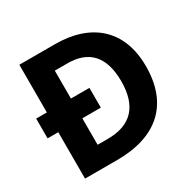

<svg xmlns="http://www.w3.org/2000/svg" viewBox="-156 -971 1052 1043"><g transform="rotate(-30 370.0 -450.0)"><path d="M314 -807H90V-508H23V-384H90V-93H292C538 -93 682 -216 682 -457C682 -686 538 -807 314 -807ZM321 -683C451 -683 525 -611 525 -453C525 -297 451 -218 305 -218H241V-384H357V-508H241V-683Z"/></g></svg>

Font: Noto Sans Telugu UI
Style: Bold
Weight: 700
Designer: Jelle Bosma - Monotype Design Team
Foundry: Monotype Imaging Inc.
Version: Version 2.005